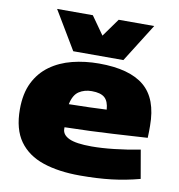

<svg xmlns="http://www.w3.org/2000/svg" viewBox="-87 -868 892 958"><g transform="rotate(10 359.0 -389.5)"><path d="M381 10Q273 10 194 -16.5Q115 -43 72 -103Q29 -163 29 -264Q29 -344 56.5 -399.5Q84 -455 132.5 -490Q181 -525 244.5 -541Q308 -557 379 -557Q534 -557 608.5 -494.5Q683 -432 683 -295Q683 -284 683 -266Q683 -248 682 -234Q614 -230 507.5 -223.5Q401 -217 264 -214Q264 -211 264 -206Q264 -176 299 -159.5Q334 -143 413 -143Q464 -143 527 -150Q590 -157 658 -170L683 -26Q612 -7 540.5 1.5Q469 10 381 10ZM265 -331Q319 -332 371.5 -333.5Q424 -335 456 -337Q453 -379 432.5 -397Q412 -415 367 -415Q330 -415 302.5 -397Q275 -379 265 -331ZM617 -789 495 -595H241L125 -789H306L371 -697L437 -789Z"/></g></svg>

Font: Georama Extended ExtraBold
Style: Regular
Weight: 800
Width: 7
Designer: Jean-Baptiste Levee
Foundry: Production Type
Version: Version 1.000